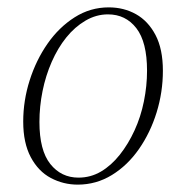

<svg xmlns="http://www.w3.org/2000/svg" viewBox="-20 -489 498 521"><path d="M191 12Q152 12 118 -6Q84 -24 63.5 -62.5Q43 -101 43 -159Q43 -216 60.5 -271Q78 -326 109 -370.5Q140 -415 182.5 -442Q225 -469 275 -469Q316 -469 349 -450.5Q382 -432 402 -394Q422 -356 422 -297Q422 -239 405 -184Q388 -129 357 -84.5Q326 -40 283.5 -14Q241 12 191 12ZM193 -7Q226 -7 254 -23.5Q282 -40 305 -69Q328 -98 345 -135Q362 -172 370.5 -214Q379 -256 379 -297Q379 -375 350 -412.5Q321 -450 273 -450Q241 -450 212 -433Q183 -416 160 -387.5Q137 -359 120.5 -321.5Q104 -284 95.5 -242Q87 -200 87 -158Q87 -81 116.5 -44Q146 -7 193 -7Z"/></svg>

Font: Source Serif 4 48pt Light
Style: Italic
Weight: 300
Italic angle: -12°
Designer: Frank Grießhammer
Foundry: Adobe Systems Incorporated
Version: Version 4.004;hotconv 1.0.116;makeotfexe 2.5.65601